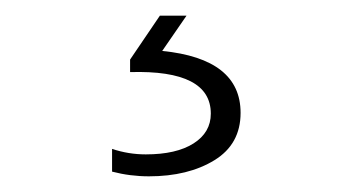

<svg xmlns="http://www.w3.org/2000/svg" viewBox="-20 -21 440 245"><path d="M218 -1 187 44Q287 54 287 123Q287 163 253.5 183.5Q220 204 170 204Q146 204 123 198V169Q144 176 166 176Q205 176 227 162Q249 148 249 124Q249 68 146 71V55L184 -1Z"/></svg>

Font: Nacelle UltraLight
Style: Regular
Weight: 200
Designer: Sora Sagano
Foundry: Sora Sagano
Version: Version 1.000;FEAKit 1.0